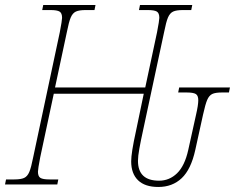

<svg xmlns="http://www.w3.org/2000/svg" viewBox="-38 -734 935 764"><path d="M484 -92Q484 -126 503 -212L534 -361H176L122 -108Q113 -61 113 -51Q113 -32 123 -26Q133 -20 159 -20H194L190 0H-18L-14 -20H19Q45 -20 58 -26Q71 -32 78.5 -49.5Q86 -67 94 -108L200 -606Q209 -653 209 -663Q209 -682 199 -688Q189 -694 163 -694H130L134 -714H342L338 -694H303Q277 -694 264 -688Q251 -682 243.5 -664.5Q236 -647 228 -606L181 -386H540L587 -606Q596 -653 596 -663Q596 -682 586 -688Q576 -694 550 -694H515L519 -714H727L723 -694H690Q664 -694 651 -688Q638 -682 630.5 -664.5Q623 -647 615 -606L531 -214Q522 -173 516.5 -142.5Q511 -112 511 -94Q511 -15 595 -15Q636 -15 666.5 -44.5Q697 -74 711 -137L742 -277Q751 -316 751 -335Q751 -354 741 -360Q731 -366 705 -366H671L675 -386H877L873 -366H845Q819 -366 806.5 -360Q794 -354 786.5 -336.5Q779 -319 770 -278L739 -137Q722 -60 685 -25Q648 10 592 10Q539 10 511.5 -16.5Q484 -43 484 -92Z"/></svg>

Font: Noto Serif NarrowThin
Style: Italic
Weight: 250
Width: 4
Italic angle: -12°
Designer: Monotype Design Team
Foundry: Monotype Imaging Inc.
Version: Version 1.001